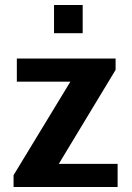

<svg xmlns="http://www.w3.org/2000/svg" viewBox="-20 -744 524 764"><path d="M34 0V-47L260 -419H47V-511H440V-466L214 -92H448V0ZM195 -612V-724H309V-612Z"/></svg>

Font: Chivo Medium SemiBold
Style: Regular
Weight: 600
Version: Version 2.002